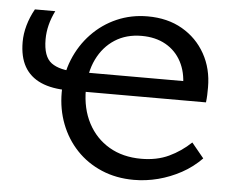

<svg xmlns="http://www.w3.org/2000/svg" viewBox="-50 -728 968 798"><g transform="rotate(5 434.5 -329.0)"><path d="M536 12Q462 12 401 -14Q340 -40 296.5 -86Q253 -132 229.5 -193Q206 -254 206 -324Q206 -399 231.5 -461.5Q257 -524 302 -571Q347 -618 406.5 -644Q466 -670 535 -670Q618 -670 679.5 -634.5Q741 -599 775.5 -537.5Q810 -476 810 -398Q810 -381 809.5 -366Q809 -351 807 -335L703 -356Q705 -363 705.5 -374.5Q706 -386 706 -395Q706 -452 683 -495.5Q660 -539 617.5 -563Q575 -587 517 -587Q453 -587 405.5 -556.5Q358 -526 331.5 -471.5Q305 -417 305 -344Q305 -265 336.5 -205Q368 -145 425 -111.5Q482 -78 559 -78Q624 -78 674 -101.5Q724 -125 765 -164L816 -102Q779 -64 733 -39Q687 -14 637 -1Q587 12 536 12ZM752 -415 807 -335H234Q164 -335 118 -355.5Q72 -376 49 -416.5Q26 -457 26 -519Q26 -553 36 -588.5Q46 -624 65 -658H150Q135 -628 127.5 -598Q120 -568 120 -538Q120 -466 154.5 -440.5Q189 -415 258 -415Z"/></g></svg>

Font: Ysabeau Infant SemiBold
Style: Regular
Weight: 600
Designer: Christian Thalmann (Catharsis Fonts)
Version: Version 2.002; featfreeze: ss01,ss02,lnum